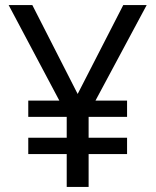

<svg xmlns="http://www.w3.org/2000/svg" viewBox="-20 -734 612 754"><path d="M285 -365 464 -714H556L355 -339H479V-275H328V-193H479V-129H328V0H242V-129H91V-193H242V-275H91V-339H213L14 -714H107Z"/></svg>

Font: Noto IKEA Arabic
Style: Regular
Weight: 400
Designer: Monotype Design Team
Foundry: Monotype Imaging Inc.
Version: Version 1.200